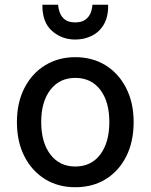

<svg xmlns="http://www.w3.org/2000/svg" viewBox="-20 -773 632 806"><path d="M296 13Q224 13 169 -21Q114 -55 82.5 -116.5Q51 -178 51 -261Q51 -342 82.5 -403.5Q114 -465 169.5 -499Q225 -533 296 -533Q368 -533 423 -499Q478 -465 509.5 -403.5Q541 -342 541 -261Q541 -178 510 -116.5Q479 -55 424 -21Q369 13 296 13ZM296 -74Q363 -74 401 -124.5Q439 -175 439 -261Q439 -346 401 -396Q363 -446 296 -446Q230 -446 191.5 -396Q153 -346 153 -261Q153 -175 191.5 -124.5Q230 -74 296 -74ZM296 -607Q239 -607 198 -643.5Q157 -680 158 -753H224Q225 -736 231.5 -719Q238 -702 253 -690.5Q268 -679 296 -679Q323 -679 338.5 -690.5Q354 -702 360.5 -719Q367 -736 368 -753H434Q435 -704 416.5 -671.5Q398 -639 366 -623Q334 -607 296 -607Z"/></svg>

Font: Ubuntu Sans Medium
Style: Regular
Weight: 500
Designer: Dalton Maag Ltd
Foundry: Dalton Maag Ltd
Version: Version 1.006; ttfautohint (v1.8.4.7-5d5b)